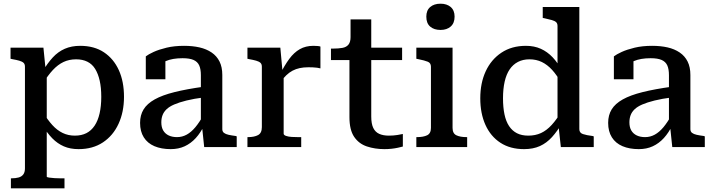

<svg xmlns="http://www.w3.org/2000/svg" viewBox="-20 -796 3853 1039"><path d="M329 223H39V169H42Q64 169 80.5 164.5Q97 160 106 148Q115 136 115 115V-435Q115 -449 107.5 -456Q100 -463 84.5 -467.5Q69 -472 46 -476L37 -478V-538H215L228 -408L233 -403V160Q233 163 245.5 165Q258 167 275 168Q292 169 306 169H329ZM405 11Q360 11 325.5 -4Q291 -19 263 -47.5Q235 -76 211 -117L213 -188Q238 -147 263.5 -119Q289 -91 319 -76.5Q349 -62 385 -62Q421 -62 447.5 -75.5Q474 -89 492 -116Q510 -143 519 -182.5Q528 -222 528 -272Q528 -322 519.5 -359.5Q511 -397 495 -423Q479 -449 453 -462Q427 -475 392 -475Q354 -475 323.5 -460.5Q293 -446 266 -417Q239 -388 212 -344L211 -410Q237 -454 265.5 -485Q294 -516 330.5 -532Q367 -548 414 -548Q490 -548 542.5 -513Q595 -478 623 -416.5Q651 -355 651 -272Q651 -190 621.5 -126Q592 -62 537 -25.5Q482 11 405 11Z M1084 -327V-269Q1029 -262 989 -252Q949 -242 922.5 -230.5Q896 -219 881 -204.5Q866 -190 859.5 -172.5Q853 -155 853 -134Q853 -107 863.5 -89.5Q874 -72 893 -63Q912 -54 938 -54Q966 -54 990.5 -67.5Q1015 -81 1037.5 -108Q1060 -135 1083 -177L1086 -120Q1066 -78 1039.5 -49Q1013 -20 979.5 -4.5Q946 11 904 11Q853 11 815.5 -5Q778 -21 758 -53Q738 -85 738 -131Q738 -173 757 -204Q776 -235 817 -258Q858 -281 924 -297.5Q990 -314 1084 -327ZM1085 0 1073 -114 1067 -117V-389Q1067 -422 1058 -442Q1049 -462 1027.5 -471.5Q1006 -481 968 -481Q913 -481 877.5 -465.5Q842 -450 825 -432Q823 -440 825.5 -448Q828 -456 834.5 -463.5Q841 -471 851 -476.5Q861 -482 875 -483V-367H769V-491Q783 -502 811.5 -515Q840 -528 881.5 -538Q923 -548 976 -548Q1022 -548 1059.5 -539.5Q1097 -531 1125 -512Q1153 -493 1168 -463Q1183 -433 1183 -390V-97Q1183 -84 1192 -77Q1201 -70 1217 -66.5Q1233 -63 1256 -60L1261 -58V0Z M1714 -544V-426Q1707 -428 1696 -429.5Q1685 -431 1672.5 -431.5Q1660 -432 1649 -432Q1623 -432 1602 -427.5Q1581 -423 1563 -413.5Q1545 -404 1529 -388.5Q1513 -373 1496 -350L1495 -393Q1520 -443 1545.5 -477.5Q1571 -512 1602.5 -530Q1634 -548 1676 -548Q1688 -548 1699 -547Q1710 -546 1714 -544ZM1319 0V-54H1322Q1356 -54 1376.5 -65Q1397 -76 1397 -108V-435Q1397 -449 1389.5 -456Q1382 -463 1366.5 -467.5Q1351 -472 1328 -476L1319 -478V-538H1497L1510 -396L1515 -400V-73Q1515 -65 1528 -60.5Q1541 -56 1558.5 -55Q1576 -54 1591 -54H1610V0Z M1771 -471V-533H1781Q1812 -533 1833.5 -537Q1855 -541 1866 -555Q1877 -569 1877 -595L1956 -538H2156V-471ZM1989 -166Q1989 -126 2000 -103.5Q2011 -81 2032.5 -71.5Q2054 -62 2084 -62Q2109 -62 2130.5 -65.5Q2152 -69 2160 -71V-3Q2149 0 2133 3.5Q2117 7 2098.5 9Q2080 11 2060 11Q2009 11 1965.5 -3.5Q1922 -18 1896.5 -55.5Q1871 -93 1871 -162V-522L1877 -530V-691H1989Z M2364 -634Q2329 -634 2308 -652Q2287 -670 2287 -706Q2287 -740 2308 -758Q2329 -776 2364 -776Q2398 -776 2419 -758Q2440 -740 2440 -706Q2440 -671 2419 -652.5Q2398 -634 2364 -634ZM2429 -538V-104Q2429 -74 2449.5 -64Q2470 -54 2505 -54H2508V0H2233V-54H2236Q2271 -54 2291.5 -64Q2312 -74 2312 -104V-435Q2312 -455 2295 -462Q2278 -469 2243 -476L2233 -478V-538Z M3115 -97Q3115 -77 3134.5 -70.5Q3154 -64 3187 -60L3193 -58V0H3015L3002 -119L2997 -116V-655Q2997 -669 2989.5 -676Q2982 -683 2966 -687.5Q2950 -692 2927 -697L2917 -699V-758H3115ZM2826 -548Q2871 -548 2906.5 -532Q2942 -516 2970.5 -486Q2999 -456 3022 -412L3019 -344Q2994 -389 2968 -417.5Q2942 -446 2912 -460.5Q2882 -475 2845 -475Q2810 -475 2783 -461Q2756 -447 2738 -420.5Q2720 -394 2711 -354.5Q2702 -315 2702 -264Q2702 -215 2710 -177Q2718 -139 2735 -113.5Q2752 -88 2777.5 -75Q2803 -62 2839 -62Q2877 -62 2907.5 -76Q2938 -90 2965.5 -120Q2993 -150 3020 -196L3022 -131Q2996 -86 2967 -54Q2938 -22 2901.5 -5.5Q2865 11 2816 11Q2741 11 2688 -23.5Q2635 -58 2607 -120Q2579 -182 2579 -264Q2579 -347 2608.5 -410.5Q2638 -474 2693.5 -511Q2749 -548 2826 -548Z M3617 -327V-269Q3562 -262 3522 -252Q3482 -242 3455.5 -230.5Q3429 -219 3414 -204.5Q3399 -190 3392.5 -172.5Q3386 -155 3386 -134Q3386 -107 3396.5 -89.5Q3407 -72 3426 -63Q3445 -54 3471 -54Q3499 -54 3523.5 -67.5Q3548 -81 3570.5 -108Q3593 -135 3616 -177L3619 -120Q3599 -78 3572.5 -49Q3546 -20 3512.5 -4.5Q3479 11 3437 11Q3386 11 3348.5 -5Q3311 -21 3291 -53Q3271 -85 3271 -131Q3271 -173 3290 -204Q3309 -235 3350 -258Q3391 -281 3457 -297.5Q3523 -314 3617 -327ZM3618 0 3606 -114 3600 -117V-389Q3600 -422 3591 -442Q3582 -462 3560.5 -471.5Q3539 -481 3501 -481Q3446 -481 3410.5 -465.5Q3375 -450 3358 -432Q3356 -440 3358.5 -448Q3361 -456 3367.5 -463.5Q3374 -471 3384 -476.5Q3394 -482 3408 -483V-367H3302V-491Q3316 -502 3344.5 -515Q3373 -528 3414.5 -538Q3456 -548 3509 -548Q3555 -548 3592.5 -539.5Q3630 -531 3658 -512Q3686 -493 3701 -463Q3716 -433 3716 -390V-97Q3716 -84 3725 -77Q3734 -70 3750 -66.5Q3766 -63 3789 -60L3794 -58V0Z"/></svg>

Font: Roboto Serif Medium
Style: Regular
Weight: 500
Designer: Greg Gazdowicz
Foundry: Commercial Type
Version: Version 1.008